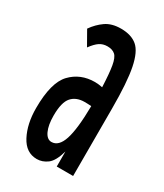

<svg xmlns="http://www.w3.org/2000/svg" viewBox="-132 -530 513 599"><g transform="rotate(30 125.0 -231.0)"><path d="M100 11Q61 11 40 -29Q19 -69 19 -126Q19 -218 52.5 -253Q86 -288 138 -288Q150 -288 165 -285Q163 -334 158.5 -360Q154 -386 144 -395Q134 -404 116 -404Q100 -404 88 -396Q76 -388 62 -369L33 -420Q49 -443 70.5 -458Q92 -473 125 -473Q162 -473 183.5 -455Q205 -437 215 -387.5Q225 -338 225 -243V0H166V-54Q155 -15 137.5 -2Q120 11 100 11ZM78 -133Q78 -99 87.5 -78.5Q97 -58 113 -58Q139 -58 151.5 -96Q164 -134 165 -217Q153 -218 141 -218Q111 -218 94.5 -199.5Q78 -181 78 -133Z"/></g></svg>

Font: Inconsolata UltraCondensed SemiBold
Style: Regular
Weight: 600
Width: 1
Monospace: yes
Designer: Raph Levien, Cyreal, Brenton Simpson
Foundry: Raph Levien, Cyreal, Google
Version: Version 3.001; ttfautohint (v1.8.2.53-6de2)